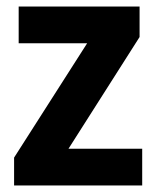

<svg xmlns="http://www.w3.org/2000/svg" viewBox="-20 -632 480 586"><path d="M414 -66H23V-151L246 -500H37V-612H406V-519L189 -178H414Z"/></svg>

Font: Noto Sans Malayalam UI SemiCondensed
Style: Bold
Weight: 700
Width: 4
Designer: Jelle Bosma - Monotype Design Team
Foundry: Monotype Imaging Inc.
Version: Version 2.104; ttfautohint (v1.8.4.7-5d5b)